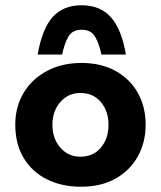

<svg xmlns="http://www.w3.org/2000/svg" viewBox="-20 -697 611 729"><path d="M38 -224Q38 -291 69.5 -344Q101 -397 158 -427.5Q215 -458 289 -458Q364 -458 419 -427.5Q474 -397 503.5 -344Q533 -291 533 -224Q533 -157 503.5 -103.5Q474 -50 419 -19Q364 12 287 12Q215 12 158.5 -16Q102 -44 70 -97Q38 -150 38 -224ZM179 -223Q179 -171 209 -136.5Q239 -102 285 -102Q334 -102 363 -136.5Q392 -171 392 -223Q392 -275 363 -309.5Q334 -344 285 -344Q239 -344 209 -309.5Q179 -275 179 -223ZM290 -677Q361 -677 401.5 -631Q442 -585 458 -490H365Q356 -533 340.5 -558.5Q325 -584 290 -584Q255 -584 240 -558.5Q225 -533 216 -490H123Q140 -588 180 -632.5Q220 -677 290 -677Z"/></svg>

Font: Reem Kufi
Style: Bold
Weight: 700
Designer: Khaled Hosny
Version: Version 1.001